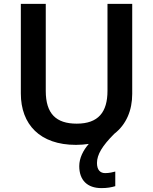

<svg xmlns="http://www.w3.org/2000/svg" viewBox="-20 -785 787 986"><path d="M478 52C478 9 505 -36 567 -98C629 -146 659 -219 659 -303V-765H532V-319C532 -209 485 -150 374 -150C268 -150 215 -201 215 -318V-765H87V-305C87 -146 185 -41 370 -41C393 -41 415 -43 436 -46C407 -13 387 27 387 68C387 140 428 181 501 181C531 181 552 177 572 171V96C560 99 542 104 520 104C495 104 478 88 478 52Z"/></svg>

Font: Noto Sans Tamil UI SemiBold
Style: Regular
Weight: 600
Designer: Jelle Bosma - Monotype Design Team
Foundry: Monotype Imaging Inc.
Version: Version 2.004